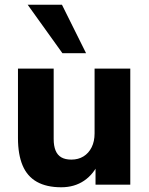

<svg xmlns="http://www.w3.org/2000/svg" viewBox="-20 -781 630 812"><path d="M239 11Q177 11 136 -12Q95 -35 75.5 -81.5Q56 -128 56 -197V-491H207V-193Q207 -164 215 -144.5Q223 -125 239.5 -115.5Q256 -106 282 -106Q311 -106 333 -119.5Q355 -133 367.5 -158Q380 -183 380 -217V-491H531V0H384V-96H399Q377 -45 336 -17Q295 11 239 11ZM244 -556 97 -761H242L344 -556Z"/></svg>

Font: Nunito Sans 12pt ExtraBold
Style: Regular
Weight: 800
Designer: Vernon Adams
Foundry: Vernon Adams
Version: Version 3.101;gftools[0.9.27]